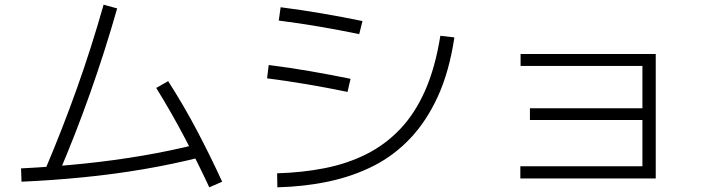

<svg xmlns="http://www.w3.org/2000/svg" viewBox="-20 -775 3040 821"><path d="M230 -30 175 -54Q246 -221 308.5 -396Q371 -571 423 -755L481 -739Q428 -553 365 -375.5Q302 -198 230 -30ZM822 -158 839 -103Q720 -73 594 -51.5Q468 -30 337 -17Q206 -4 72 2L70 -55Q211 -62 340.5 -75.5Q470 -89 590 -109.5Q710 -130 822 -158ZM930 2 875 26Q825 -81 769 -187.5Q713 -294 648 -399L699 -428Q767 -322 823.5 -214.5Q880 -107 930 2Z M1166 26 1165 -34Q1273 -37 1369 -56Q1465 -75 1546 -115.5Q1627 -156 1690.5 -222.5Q1754 -289 1797.5 -387Q1841 -485 1863 -622L1923 -615Q1901 -469 1852.5 -363Q1804 -257 1734.5 -183.5Q1665 -110 1577 -65.5Q1489 -21 1385.5 1Q1282 23 1166 26ZM1530 -685 1516 -629Q1429 -647 1344 -661.5Q1259 -676 1172 -687L1180 -744Q1267 -733 1354.5 -718Q1442 -703 1530 -685ZM1479 -438 1466 -382Q1379 -400 1293.5 -414.5Q1208 -429 1122 -440L1129 -497Q1217 -486 1304 -471Q1391 -456 1479 -438Z M2205 -12V-64H2727V-493H2206V-544H2784V-12ZM2246 -262V-312H2760V-262Z"/></svg>

Font: Murecho Thin Light
Style: Regular
Weight: 300
Version: Version 1.010